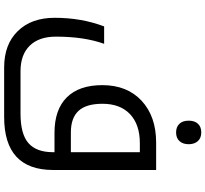

<svg xmlns="http://www.w3.org/2000/svg" viewBox="-52 -688 980 916"><g transform="rotate(90 438.0 -230.0)"><path d="M301.8 240.2Q191.9 240.2 128.4 175.3Q64.9 110.4 64.9 -1Q64.9 -128.4 106 -236.8H189Q154.8 -141.1 154.8 -6.8Q154.8 74.2 198 118.2Q241.2 162.1 319.8 162.1H522Q619.6 162.1 662.8 124.3Q706.1 86.4 706.1 6.8V0H613.8Q502.9 0 444.6 -58.6Q386.2 -117.2 386.2 -228Q386.2 -346.7 460.9 -415.8Q535.6 -484.9 660.2 -484.9H791V5.9Q791 240.2 538.1 240.2ZM706.1 -78.1V-407.2H663.1Q574.2 -407.2 524.7 -360.4Q475.1 -313.5 475.1 -229Q475.1 -150.9 509 -114.5Q543 -78.1 611.8 -78.1ZM611.8 -580.1Q585.9 -580.1 570.8 -595.7Q555.7 -611.3 555.7 -640.1Q555.7 -668.9 570.6 -684.6Q585.4 -700.2 611.8 -700.2Q638.7 -700.2 653.3 -683.8Q668 -667.5 668 -640.1Q668 -612.8 653.3 -596.4Q638.7 -580.1 611.8 -580.1Z"/></g></svg>

Font: Noto Kufi Arabic
Style: Regular
Weight: 400
Designer: Monotype Design team
Foundry: Monotype Imaging Inc.
Version: Version 1.02